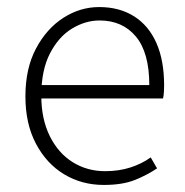

<svg xmlns="http://www.w3.org/2000/svg" viewBox="-20 -512 523 544"><path d="M274 12Q212 12 162 -18Q112 -48 82 -104.5Q52 -161 52 -239Q52 -318 82 -374.5Q112 -431 159.5 -461.5Q207 -492 261 -492Q318 -492 359.5 -466Q401 -440 423 -390.5Q445 -341 445 -270Q445 -262 444.5 -252.5Q444 -243 442 -233H79V-271H403Q403 -363 365 -408.5Q327 -454 262 -454Q222 -454 184 -431Q146 -408 121.5 -360.5Q97 -313 97 -241Q97 -175 121 -126.5Q145 -78 186 -52.5Q227 -27 278 -27Q317 -27 349.5 -37.5Q382 -48 407 -66L425 -35Q397 -16 362 -2Q327 12 274 12Z"/></svg>

Font: Source Sans 3 ExtraLight Light
Style: Regular
Weight: 300
Version: Version 3.052;hotconv 1.1.0;makeotfexe 2.6.0